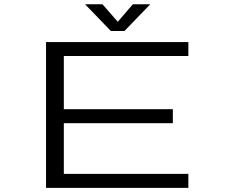

<svg xmlns="http://www.w3.org/2000/svg" viewBox="-20 -902 1090 922"><path d="M701.5 -881.5 577.5 -753H512.5L388.5 -881.5H472L545.5 -797.5L618 -881.5ZM884.5 -633H286.5V-377.5H810V-310.5H286.5V-67H884.5V0H201V-700H884.5Z"/></svg>

Font: League Mono Extended Light
Style: Regular
Weight: 300
Width: 9
Designer: Tyler Finck
Foundry: The League of Moveable Type / Tyler Finck
Version: Version 2.210